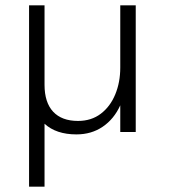

<svg xmlns="http://www.w3.org/2000/svg" viewBox="-20 -495 635 720"><path d="M431 -475H489V0H431V-100Q407.5 -48.5 365.2 -19.8Q323 9 266.5 9Q190.5 9 147 -31V205H89V-475H147V-177Q147 -111 179.2 -76.2Q211.5 -41.5 272.5 -41.5Q322.5 -41.5 358 -68.5Q393.5 -95.5 412.2 -141Q431 -186.5 431 -241.5Z"/></svg>

Font: Karla Light
Style: Regular
Weight: 300
Designer: Jonathan Pinhorn
Version: Version 2.004;gftools[0.9.33]